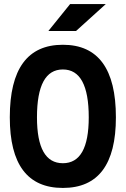

<svg xmlns="http://www.w3.org/2000/svg" viewBox="-20 -926 626 956"><path d="M293 9.8Q28.8 9.8 28.8 -341.8Q28.8 -703.1 293 -703.1Q557.1 -703.1 557.1 -341.8Q557.1 9.8 293 9.8ZM293 -113.3Q421.9 -113.3 421.9 -341.8Q421.9 -580.1 293 -580.1Q164.1 -580.1 164.1 -341.8Q164.1 -113.3 293 -113.3ZM220.7 -771.5 329.1 -905.8H506.8L358.4 -771.5Z"/></svg>

Font: Cascadia Mono
Style: Regular
Weight: 400
Monospace: yes
Designer: Aaron Bell
Foundry: Saja Typeworks
Version: Version 2404.023